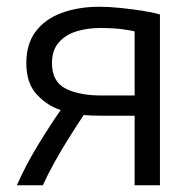

<svg xmlns="http://www.w3.org/2000/svg" viewBox="-20 -549 578 569"><path d="M30 0Q56 -59 92.5 -119Q129 -179 160 -223Q121 -235 89.5 -268.5Q58 -302 58 -362Q58 -419 86 -456Q114 -493 163.5 -511Q213 -529 275 -529Q302 -529 336.5 -525.5Q371 -522 403 -517Q435 -512 454 -506V0H379V-206H291Q271 -206 254.5 -206.5Q238 -207 228 -208Q208 -178 185 -141.5Q162 -105 141.5 -68Q121 -31 107 0ZM281 -266H379V-456Q368 -459 341.5 -462.5Q315 -466 276 -466Q239 -466 206.5 -456Q174 -446 154 -423Q134 -400 134 -362Q134 -307 174.5 -286.5Q215 -266 281 -266Z"/></svg>

Font: Ubuntu Sans
Style: Regular
Weight: 400
Designer: Dalton Maag Ltd
Foundry: Dalton Maag Ltd
Version: Version 1.006; ttfautohint (v1.8.4.7-5d5b)